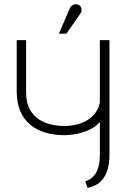

<svg xmlns="http://www.w3.org/2000/svg" viewBox="-20 -892 596 919"><path d="M60 -700V-453C60 -312 153 -245 289 -245C338 -245 418 -261 458 -308V-152C458 -54 415 -34 388 -24L399 7C468 -5 504 -59 504 -153V-700H458V-401C444 -329 373 -289 289 -289C176 -289 105 -344 105 -447V-700ZM262 -731H298L366 -829C375 -842 371 -864 353 -870C337 -875 321 -868 314 -852Z"/></svg>

Font: Advent Pro
Style: Light
Weight: 300
Designer: Andreas Kalpakidis
Foundry: Andreas Kalpakidis
Version: Version 2.002 2007